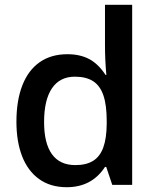

<svg xmlns="http://www.w3.org/2000/svg" viewBox="-20 -780 660 810"><path d="M49.3 -266.1Q49.3 -356.4 74.5 -420.4Q99.6 -484.4 147.7 -517.8Q195.8 -551.3 264.2 -551.3Q317.4 -551.3 356 -531Q394.5 -510.7 425.3 -463.9H428.7Q422.9 -526.9 422.9 -588.9V-759.8H537.6V0H453.6L428.2 -75.7H422.9Q367.2 9.8 261.7 9.8Q192.4 9.8 144.8 -24.7Q97.2 -59.1 73.2 -121.1Q49.3 -183.1 49.3 -266.1ZM430.2 -258.3V-269.5Q430.2 -336.4 416.3 -377.4Q402.3 -418.5 372.8 -437.5Q343.3 -456.5 295.9 -456.5Q232.4 -456.5 199.2 -407.5Q166 -358.4 166 -265.1Q166 -175.3 199.2 -129.4Q232.4 -83.5 297.9 -83.5Q344.2 -83.5 373 -101.6Q401.9 -119.6 415.8 -158Q429.7 -196.3 430.2 -258.3Z"/></svg>

Font: Viking Open Sans Light
Style: Bold
Weight: 600
Foundry: Ascender Corporation
Version: Version 2.001